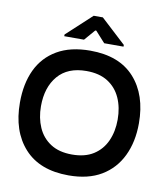

<svg xmlns="http://www.w3.org/2000/svg" viewBox="-84 -806 779 890"><g transform="rotate(10 306.0 -360.5)"><path d="M298 14Q162 14 90 -65.5Q18 -145 18 -280Q18 -369 49 -434.5Q80 -500 142.5 -536.5Q205 -573 298 -573Q435 -573 506.5 -493.5Q578 -414 578 -280Q578 -193 546 -126.5Q514 -60 452 -23Q390 14 298 14ZM297 -84Q358 -84 398 -109.5Q438 -135 458 -179.5Q478 -224 478 -280Q478 -337 458 -381.5Q438 -426 398 -451.5Q358 -477 297 -477Q209 -477 163 -423Q117 -369 117 -280Q117 -225 136.5 -180.5Q156 -136 196 -110Q236 -84 297 -84ZM167 -618V-626L285 -735H328L446 -626V-618H355L309 -669H304L260 -618Z"/></g></svg>

Font: Darker Grotesque Light
Style: Bold
Weight: 700
Version: Version 1.000;gftools[0.9.28]